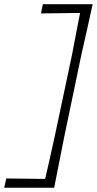

<svg xmlns="http://www.w3.org/2000/svg" viewBox="-84 -782 462 916"><path d="M-64 113.5 -54 69.5Q-20.5 69.5 18 70.2Q56.5 71 108.5 71.5H131.5Q143 22 153.8 -26.5Q164.5 -75 177 -131L259 -518Q269.5 -573.5 279 -622Q288.5 -670.5 298 -720H271.5Q227.5 -719.5 187.8 -718.8Q148 -718 111.5 -718L120.5 -762H358Q345 -702 332.5 -646Q320 -590 305 -524.5L221.5 -124.5Q208.5 -58.5 197.5 -3Q186.5 52.5 174.5 113.5Z"/></svg>

Font: Commissioner Loud ExtraLight
Style: Italic
Weight: 200
Italic angle: -12°
Designer: Kostas Bartsokas
Foundry: Kostas Bartsokas
Version: Version 1.000; ttfautohint (v1.8.3)